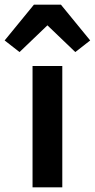

<svg xmlns="http://www.w3.org/2000/svg" viewBox="-66 -806 408 826"><path d="M202 0H74V-522H202ZM80 -786H196L322 -632L258 -582L138 -697L18 -582L-46 -632Z"/></svg>

Font: IBM Plex Sans SemiBold
Style: Regular
Weight: 600
Designer: Mike Abbink, Paul van der Laan, Pieter van Rosmalen
Foundry: Bold Monday
Version: Version 3.201